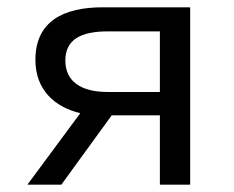

<svg xmlns="http://www.w3.org/2000/svg" viewBox="-20 -506 640 526"><path d="M418 0H501V-486H261C156 -486 77 -449 77 -342C77 -258 132 -212 200 -196L55 0H148L286 -190H418ZM275 -254C202 -254 159 -283 159 -340C159 -398 202 -420 275 -420H418V-254Z"/></svg>

Font: Hasklig
Style: Regular
Weight: 400
Monospace: yes
Designer: Paul D. Hunt, Teo Tuominen
Foundry: Adobe Systems Incorporated
Version: Version 2.030;PS 1.0;hotconv 16.6.51;makeotf.lib2.5.65220